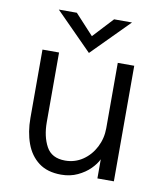

<svg xmlns="http://www.w3.org/2000/svg" viewBox="-81 -772 721 850"><g transform="rotate(10 279.0 -347.0)"><path d="M251 11.5Q189 11.5 150 -18Q111 -47.5 92.5 -98.2Q74 -149 74 -212V-519.5H148.5V-207Q148.5 -142 172.8 -97.5Q197 -53 257.5 -53Q301.5 -53 336.8 -77Q372 -101 392.2 -140.5Q412.5 -180 412.5 -226V-519.5H486.5V0H412.5V-86Q402 -64 379.8 -41.8Q357.5 -19.5 324.5 -4Q291.5 11.5 251 11.5ZM279 -540.5 114.5 -706.5H195.5L279 -616L363 -706.5H443.5Z"/></g></svg>

Font: Acari Sans
Style: Regular
Weight: 400
Designer: Alfredo Marco Pradil and Stefan Peev (font) & Cristiano Sobral (main changes)
Foundry: Alfredo Marco Pradil and Stefan Peev (font) & Cristiano Sobral (main changes)
Version: Version 1.063; ttfautohint (v1.8.3)